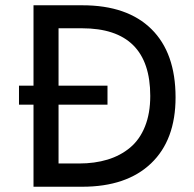

<svg xmlns="http://www.w3.org/2000/svg" viewBox="-20 -710 738 730"><path d="M107.4 0V-312H52.2V-384.3H107.4V-689.9H293.5Q463.9 -689.9 555.7 -599.4Q647.5 -508.8 647.5 -339.8Q647.5 -177.7 554.4 -88.9Q461.4 0 292.5 0ZM202.6 -88.4H280.3Q340.3 -88.4 389.2 -103.3Q438 -118.2 474.6 -148.7Q511.2 -179.2 531.2 -229Q551.3 -278.8 551.3 -345.2Q551.3 -602.5 291.5 -602.5H202.6V-384.3H388.7V-312H202.6Z"/></svg>

Font: HK Grotesk Medium
Style: Regular
Weight: 500
Designer: Alfredo Marco Pradil and Stefan Peev
Foundry: Hanken Design Co.
Version: Version 1.045;PS 001.045;hotconv 1.0.88;makeotf.lib2.5.64775